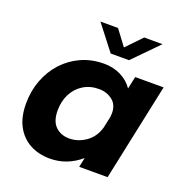

<svg xmlns="http://www.w3.org/2000/svg" viewBox="-134 -855 935 985"><g transform="rotate(20 334.0 -363.0)"><path d="M243 12Q183 12 135.5 -13.2Q88 -38.5 60.5 -88.2Q33 -138 33 -212.5Q33 -281.5 55.8 -341.2Q78.5 -401 119.8 -445.8Q161 -490.5 217.2 -515.8Q273.5 -541 340.5 -541Q390.5 -541 431.8 -520.8Q473 -500.5 498.5 -463.5L513 -531H668L555.5 0H400.5L411.5 -52Q337 12 243 12ZM197.5 -233.5Q197.5 -175.5 227 -147.2Q256.5 -119 302 -119Q349 -119 391.2 -148Q433.5 -177 449.5 -232L463 -294.5Q464.5 -306.5 464.5 -315.5Q464.5 -362.5 433.2 -386.2Q402 -410 361 -410Q312 -410 275.2 -387.2Q238.5 -364.5 218 -324.8Q197.5 -285 197.5 -233.5ZM248 -737.5H344L406.5 -654L487 -737.5H587L453.5 -601.5H353.5Z"/></g></svg>

Font: Epilogue
Style: Bold Italic
Weight: 700
Italic angle: -12°
Designer: Tyler Finck
Foundry: Etcetera Type Co
Version: Version 2.111; ttfautohint (v1.8.3)